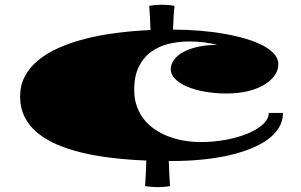

<svg xmlns="http://www.w3.org/2000/svg" viewBox="-20 -744 1271 811"><path d="M64.9 -336.9Q64.9 -383.3 85 -421.4Q105 -459.5 141.4 -489.5Q177.7 -519.5 228.3 -542Q278.8 -564.5 340.1 -580.1Q401.4 -595.7 471.2 -604.7Q541 -613.8 615.7 -617.2Q614.7 -647.5 613.3 -673.3Q611.8 -699.2 610.4 -719.2Q623 -721.7 637 -722.9Q650.9 -724.1 663.6 -724.1Q675.8 -724.1 690.2 -722.9Q704.6 -721.7 717.3 -719.2Q714.8 -700.7 713.4 -675Q711.9 -649.4 710.9 -619.1Q768.1 -618.7 823.2 -614.3Q878.4 -609.9 928 -601.1Q977.5 -592.3 1019.3 -579.8Q1061 -567.4 1091.3 -551.3Q1121.6 -535.2 1138.7 -515.4Q1155.8 -495.6 1155.8 -473.1Q1155.8 -449.2 1141.1 -427Q1126.5 -404.8 1098.6 -387.5Q1070.8 -370.1 1030 -359.6Q989.3 -349.1 937 -349.1Q887.7 -349.1 844.5 -356.9Q801.3 -364.7 769.5 -378.4Q737.8 -392.1 719.5 -410.9Q701.2 -429.7 701.2 -452.1Q701.2 -471.2 713.6 -489.5Q726.1 -507.8 750.7 -522.2Q775.4 -536.6 812 -545.4Q848.6 -554.2 897.5 -554.2Q869.6 -562 839.6 -565.4Q809.6 -568.8 778.8 -568.8Q734.4 -568.8 692.6 -558.8Q650.9 -548.8 618.4 -525.1Q585.9 -501.5 566.4 -462.2Q546.9 -422.9 546.9 -364.3Q546.9 -326.2 557.9 -295.2Q568.8 -264.2 588.4 -239.7Q607.9 -215.3 634.5 -197.3Q661.1 -179.2 692.1 -167.5Q723.1 -155.8 757.6 -149.9Q792 -144 826.7 -144Q882.8 -144 935.1 -153.8Q987.3 -163.6 1027.3 -180.4Q1067.4 -197.3 1091.3 -219.5Q1115.2 -241.7 1115.2 -267.1H1175.3Q1175.3 -232.9 1158 -204.6Q1140.6 -176.3 1109.4 -153.8Q1078.1 -131.3 1034.9 -114.5Q991.7 -97.7 940.2 -86.4Q888.7 -75.2 830.3 -69.6Q772 -64 710.4 -64H692.9Q693.8 -33.2 695.3 -6.6Q696.8 20 698.2 42Q694.8 43 688 43.7Q681.2 44.4 673.1 45.2Q665 45.9 657.5 46.1Q649.9 46.4 645.5 46.4Q641.6 46.4 634.3 46.1Q627 45.9 619.1 45.2Q611.3 44.4 604.2 43.7Q597.2 43 592.8 42Q594.2 21.5 595.7 -6.1Q597.2 -33.7 598.1 -65.9Q522.9 -68.8 454.3 -76.9Q385.7 -85 326.4 -99.1Q267.1 -113.3 219 -134.3Q170.9 -155.3 136.5 -184.3Q102.1 -213.4 83.5 -251.2Q64.9 -289.1 64.9 -336.9Z"/></svg>

Font: Asset
Style: Regular
Weight: 400
Designer: Riccardo De Franceschi
Foundry: Sorkin Type Co.
Version: Version 1.001